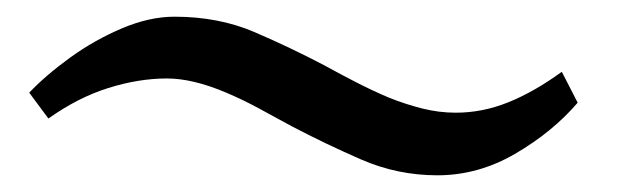

<svg xmlns="http://www.w3.org/2000/svg" viewBox="-20 -413 740 230"><path d="M672 -290Q642 -255 597.5 -229Q553 -203 504 -203Q456 -203 412.5 -222Q369 -241 329 -262Q309 -273 289.5 -283.5Q270 -294 251 -302Q211 -319 180 -319Q146 -319 109.5 -307.5Q73 -296 38 -271L15 -302Q35 -323 64 -344Q93 -365 126 -379Q159 -393 189 -393Q242 -393 285 -374.5Q328 -356 368 -335Q388 -324 407.5 -314Q427 -304 446 -296Q466 -288 486 -283Q506 -278 526 -278Q558 -278 589 -290.5Q620 -303 653 -327Z"/></svg>

Font: Kaisei Tokumin ExtraBold
Style: Regular
Weight: 800
Designer: Font-Kai, 金井和夫
Foundry: KAZUO KANAI
Version: Version 5.003